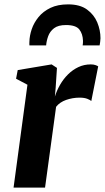

<svg xmlns="http://www.w3.org/2000/svg" viewBox="-20 -858 480 878"><path d="M42 0 105.5 -470.5 53.5 -498 61 -537.5 216 -563.5 240.5 -547.5 234.5 -456.5 231 -416.5Q239.5 -444 254.8 -470.5Q270 -497 291.2 -518Q312.5 -539 338.5 -551.2Q364.5 -563.5 395 -563.5Q407.5 -563.5 416.2 -560.5Q425 -557.5 429 -554.5L397.5 -396Q394 -400 380 -405.8Q366 -411.5 344 -411.5Q328 -411.5 312.2 -408.8Q296.5 -406 282.2 -401Q268 -396 256.2 -388Q244.5 -380 236.5 -369.5L186 0ZM114.5 -650.5Q114.5 -655 114.2 -659Q114 -663 114.5 -667.5Q115 -694.5 125 -724.2Q135 -754 156.2 -780Q177.5 -806 210.8 -822Q244 -838 291.5 -838Q345.5 -838 377.8 -814.5Q410 -791 424.8 -755.5Q439.5 -720 439.5 -683Q439 -674.5 438 -665.8Q437 -657 435.5 -650.5H358Q359 -655.5 359.2 -660.5Q359.5 -665.5 359.5 -671.5Q358.5 -703 342.8 -723.2Q327 -743.5 281.5 -743.5Q246 -743.5 227 -728.8Q208 -714 200.2 -692.2Q192.5 -670.5 191 -650.5Z"/></svg>

Font: Merriweather 28pt ExtraBold
Style: Italic
Weight: 800
Italic angle: -7.8°
Version: Version 2.101